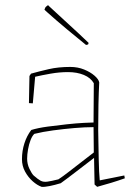

<svg xmlns="http://www.w3.org/2000/svg" viewBox="-20 -717 519 743"><path d="M215 -8Q192 -1 172 3Q152 7 141 6Q124 0 106.5 -15.5Q89 -31 77 -53Q65 -75 65 -101Q65 -133 74.5 -162.5Q84 -192 101 -214Q127 -222 164 -227Q201 -232 238.5 -236Q276 -240 304.5 -241.5Q333 -243 342 -243L343 -395Q331 -416 304.5 -427Q278 -438 243 -438Q210 -438 176 -432Q142 -426 116 -420L107 -317L92 -318L94 -423L100 -432Q132 -441 169 -449.5Q206 -458 252 -458Q281 -458 305.5 -448Q330 -438 346 -424Q362 -410 364 -398Q362 -361 361 -312.5Q360 -264 360 -214Q361 -155 362 -101.5Q363 -48 366 -19L461 -38L463 -27Q438 -18 410 -9.5Q382 -1 356 6L346 -3L344 -104V-106Q310 -80 273 -51.5Q236 -23 215 -8ZM110 -38Q127 -23 137.5 -17.5Q148 -12 163 -14Q178 -16 206 -23Q223 -34 248 -53.5Q273 -73 299 -93Q325 -113 343 -127L342 -225Q309 -225 268 -221.5Q227 -218 186 -212.5Q145 -207 113 -199Q105 -192 98.5 -175.5Q92 -159 88.5 -139Q85 -119 85 -103Q85 -82 94 -63.5Q103 -45 110 -38ZM321 -545 313 -543Q302 -552 282.5 -568Q263 -584 240.5 -602.5Q218 -621 198 -638.5Q178 -656 165 -667.5Q152 -679 152 -680L156 -689Q162 -695 166 -697L171 -692L285 -587L323 -551Z"/></svg>

Font: Labrada Thin
Style: Regular
Weight: 100
Designer: Mercedes Jáuregui
Foundry: Omnibus-Type Team
Version: Version 1.000; ttfautohint (v1.8.4.7-5d5b)